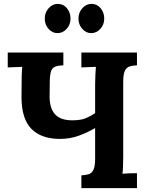

<svg xmlns="http://www.w3.org/2000/svg" viewBox="-20 -971 777 991"><path d="M400 0V-66Q423 -67 438.5 -72Q454 -77 462.5 -95Q471 -113 471 -153V-310Q432 -287 386.5 -270.5Q341 -254 289 -254Q195 -254 143.5 -304.5Q92 -355 91 -467Q91 -545 92 -579Q93 -613 95 -626Q79 -625 55 -624.5Q31 -624 20 -623V-700H307V-634Q280 -633 265 -627Q250 -621 244 -604.5Q238 -588 237 -556Q236 -524 236 -470Q237 -409 265.5 -379.5Q294 -350 353 -350Q397 -350 423 -361Q449 -372 471 -387V-536Q471 -563 472.5 -588Q474 -613 475 -626Q459 -625 435 -624.5Q411 -624 400 -623V-700H687V-634Q665 -633 649 -628Q633 -623 624.5 -605.5Q616 -588 616 -547V-164Q616 -137 615 -112Q614 -87 612 -74Q628 -76 652.5 -76.5Q677 -77 687 -77V0ZM451 -800Q424 -800 404.5 -822Q385 -844 385 -875Q385 -906 405 -928.5Q425 -951 452 -951Q481 -951 499.5 -928.5Q518 -906 518 -875Q518 -844 498 -822Q478 -800 451 -800ZM277 -800Q250 -800 230.5 -822Q211 -844 211 -875Q211 -906 231 -928.5Q251 -951 278 -951Q307 -951 325.5 -928.5Q344 -906 344 -875Q344 -844 324 -822Q304 -800 277 -800Z"/></svg>

Font: Lora
Style: Bold
Weight: 700
Designer: Olga Karpushina, Alexei Vanyashin (Cyrillic)
Foundry: Cyreal
Version: Version 3.006; ttfautohint (v1.8.4.7-5d5b);gftools[0.9.30]